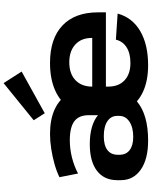

<svg xmlns="http://www.w3.org/2000/svg" viewBox="95 -950 865 1096"><g transform="rotate(-90 528.0 -402.5)"><path d="M273 10Q167 10 107 -32Q47 -74 47 -146V-166Q47 -241 100.5 -282Q154 -323 253 -323Q307 -323 349 -311Q391 -299 418 -276V-329Q418 -385 383.5 -411Q349 -437 275 -437Q226 -437 177.5 -425Q129 -413 85 -390L64 -496Q96 -512 138 -524Q180 -536 225 -543Q270 -550 311 -550Q393 -550 451 -523.5Q509 -497 539.5 -446.5Q570 -396 570 -325V-235Q570 -114 494.5 -52Q419 10 273 10ZM294 -75Q349 -75 381.5 -97Q414 -119 414 -155V-166Q414 -202 383.5 -222.5Q353 -243 298 -243Q246 -243 219 -222.5Q192 -202 192 -163V-153Q192 -116 218.5 -95.5Q245 -75 294 -75ZM703 10Q615 10 552 -19Q489 -48 456 -103.5Q423 -159 423 -237V-303Q423 -380 458 -435.5Q493 -491 559 -520.5Q625 -550 716 -550Q855 -550 930 -479Q1005 -408 1005 -276V-231H552V-309H881L859 -279V-311Q859 -371 821.5 -405.5Q784 -440 720 -440Q655 -440 618 -405Q581 -370 581 -308V-219Q581 -158 617 -124.5Q653 -91 716 -91Q771 -91 805.5 -113Q840 -135 849 -174L998 -164Q975 -80 898 -35Q821 10 703 10ZM667 -712 429 -580 389 -643 601 -815Z"/></g></svg>

Font: Pathway Extreme
Style: Bold
Weight: 700
Designer: Eduardo Rodriguez Tunni
Foundry: Eduardo Rodriguez Tunni
Version: Version 1.001;gftools[0.9.26]